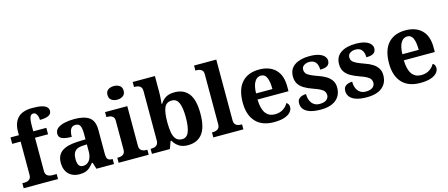

<svg xmlns="http://www.w3.org/2000/svg" viewBox="-49 -1361 4575 1961"><g transform="rotate(-15 2238.5 -380.0)"><path d="M19 0V-53H41Q56 -53 72.5 -57.5Q89 -62 100.5 -76Q112 -90 112 -118V-468H23V-536H112V-573Q112 -666 161 -717.5Q210 -769 316 -769Q381 -769 417 -759.5Q453 -750 468 -733.5Q483 -717 483 -696Q483 -674 469.5 -659.5Q456 -645 428.5 -638Q401 -631 360 -631Q360 -647 355 -666Q350 -685 339.5 -698.5Q329 -712 310 -712Q285 -712 274.5 -684.5Q264 -657 264 -591V-536H402V-468H264V-118Q264 -90 275.5 -76Q287 -62 304 -57.5Q321 -53 335 -53H382V0Z M609 10Q565 10 529.5 -7.5Q494 -25 473 -61.5Q452 -98 452 -153Q452 -234 508 -273Q564 -312 676 -316L758 -319V-374Q758 -408 754 -433.5Q750 -459 737 -473.5Q724 -488 696 -488Q671 -488 656 -474Q641 -460 635 -435.5Q629 -411 629 -380Q562 -380 528 -395Q494 -410 494 -447Q494 -484 522 -506Q550 -528 597 -538.5Q644 -549 700 -549Q805 -549 857.5 -511Q910 -473 910 -379V-124Q910 -97 915.5 -81.5Q921 -66 934.5 -59.5Q948 -53 970 -53H974V0H788L767 -69H758Q736 -42 716.5 -24.5Q697 -7 672 1.5Q647 10 609 10ZM664 -63Q693 -63 714 -78.5Q735 -94 746.5 -123Q758 -152 758 -191V-266L713 -263Q673 -261 650 -247.5Q627 -234 617 -209.5Q607 -185 607 -149Q607 -121 613 -101.5Q619 -82 632 -72.5Q645 -63 664 -63Z M1023 0V-53H1035Q1050 -53 1066.5 -57.5Q1083 -62 1094.5 -76Q1106 -90 1106 -118V-422Q1106 -449 1094 -462Q1082 -475 1065.5 -479Q1049 -483 1035 -483H1023V-536H1258V-118Q1258 -90 1269.5 -76Q1281 -62 1298 -57.5Q1315 -53 1329 -53H1341V0ZM1177 -626Q1141 -626 1116.5 -643.5Q1092 -661 1092 -698Q1092 -736 1117 -753Q1142 -770 1178 -770Q1212 -770 1237.5 -753Q1263 -736 1263 -698Q1263 -661 1237.5 -643.5Q1212 -626 1177 -626Z M1755 10Q1697 10 1660.5 -14.5Q1624 -39 1602 -78H1593L1565 0H1375V-53H1382Q1401 -53 1418.5 -58Q1436 -63 1447 -78Q1458 -93 1458 -123V-640Q1458 -669 1447 -683Q1436 -697 1418.5 -702Q1401 -707 1379 -707H1375V-760H1610V-589Q1610 -574 1609 -551.5Q1608 -529 1606 -506Q1604 -483 1602 -468H1609Q1631 -505 1666.5 -526.5Q1702 -548 1759 -548Q1857 -548 1908.5 -481.5Q1960 -415 1960 -270Q1960 -125 1907.5 -57.5Q1855 10 1755 10ZM1713 -65Q1763 -65 1784.5 -118Q1806 -171 1806 -271Q1806 -373 1784 -423.5Q1762 -474 1712 -474Q1653 -474 1631.5 -424Q1610 -374 1610 -270Q1610 -204 1619 -158.5Q1628 -113 1650.5 -89Q1673 -65 1713 -65Z M2024 0V-53H2036Q2051 -53 2067.5 -57.5Q2084 -62 2095.5 -76Q2107 -90 2107 -118V-646Q2107 -673 2095 -686Q2083 -699 2066.5 -703Q2050 -707 2036 -707H2024V-760H2259V-118Q2259 -90 2270.5 -76Q2282 -62 2299 -57.5Q2316 -53 2330 -53H2342V0Z M2665 10Q2538 10 2472 -62.5Q2406 -135 2406 -265Q2406 -406 2471 -477.5Q2536 -549 2654 -549Q2763 -549 2825.5 -488Q2888 -427 2888 -308V-257H2560Q2563 -157 2597.5 -111Q2632 -65 2694 -65Q2746 -65 2782 -88.5Q2818 -112 2835 -146Q2849 -139 2855.5 -126.5Q2862 -114 2862 -97Q2862 -69 2841 -44.5Q2820 -20 2776.5 -5Q2733 10 2665 10ZM2735 -321Q2735 -398 2717 -441Q2699 -484 2656 -484Q2614 -484 2589 -442.5Q2564 -401 2562 -321Z M3161 10Q3089 10 3044.5 -5.5Q3000 -21 2980 -47.5Q2960 -74 2960 -107Q2960 -140 2976 -156Q2992 -172 3014 -177.5Q3036 -183 3053 -183Q3053 -121 3082.5 -85Q3112 -49 3161 -49Q3213 -49 3236.5 -69Q3260 -89 3260 -117Q3260 -139 3249 -155.5Q3238 -172 3211 -186.5Q3184 -201 3137 -217Q3083 -236 3046 -258.5Q3009 -281 2989.5 -312.5Q2970 -344 2970 -389Q2970 -469 3029 -508.5Q3088 -548 3185 -548Q3248 -548 3286.5 -534.5Q3325 -521 3342.5 -499.5Q3360 -478 3360 -455Q3360 -421 3336.5 -403.5Q3313 -386 3258 -386Q3258 -436 3236 -463.5Q3214 -491 3170 -491Q3138 -491 3113.5 -475.5Q3089 -460 3089 -429Q3089 -408 3100.5 -392Q3112 -376 3142 -361Q3172 -346 3226 -327Q3271 -312 3305 -290.5Q3339 -269 3358.5 -238.5Q3378 -208 3378 -166Q3378 -83 3321.5 -36.5Q3265 10 3161 10Z M3649 10Q3577 10 3532.5 -5.5Q3488 -21 3468 -47.5Q3448 -74 3448 -107Q3448 -140 3464 -156Q3480 -172 3502 -177.5Q3524 -183 3541 -183Q3541 -121 3570.5 -85Q3600 -49 3649 -49Q3701 -49 3724.5 -69Q3748 -89 3748 -117Q3748 -139 3737 -155.5Q3726 -172 3699 -186.5Q3672 -201 3625 -217Q3571 -236 3534 -258.5Q3497 -281 3477.5 -312.5Q3458 -344 3458 -389Q3458 -469 3517 -508.5Q3576 -548 3673 -548Q3736 -548 3774.5 -534.5Q3813 -521 3830.5 -499.5Q3848 -478 3848 -455Q3848 -421 3824.5 -403.5Q3801 -386 3746 -386Q3746 -436 3724 -463.5Q3702 -491 3658 -491Q3626 -491 3601.5 -475.5Q3577 -460 3577 -429Q3577 -408 3588.5 -392Q3600 -376 3630 -361Q3660 -346 3714 -327Q3759 -312 3793 -290.5Q3827 -269 3846.5 -238.5Q3866 -208 3866 -166Q3866 -83 3809.5 -36.5Q3753 10 3649 10Z M4212 10Q4085 10 4019 -62.5Q3953 -135 3953 -265Q3953 -406 4018 -477.5Q4083 -549 4201 -549Q4310 -549 4372.5 -488Q4435 -427 4435 -308V-257H4107Q4110 -157 4144.5 -111Q4179 -65 4241 -65Q4293 -65 4329 -88.5Q4365 -112 4382 -146Q4396 -139 4402.5 -126.5Q4409 -114 4409 -97Q4409 -69 4388 -44.5Q4367 -20 4323.5 -5Q4280 10 4212 10ZM4282 -321Q4282 -398 4264 -441Q4246 -484 4203 -484Q4161 -484 4136 -442.5Q4111 -401 4109 -321Z"/></g></svg>

Font: Noto Serif Gujarati
Style: Bold
Weight: 700
Version: Version 2.102